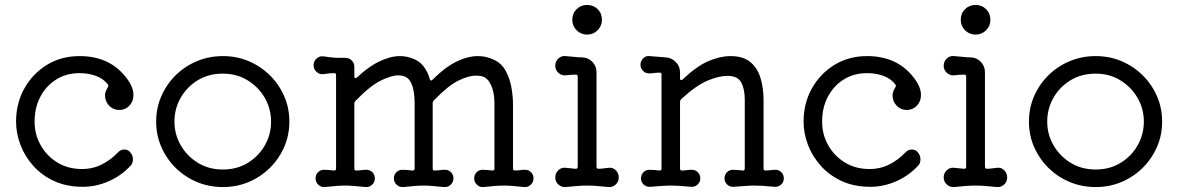

<svg xmlns="http://www.w3.org/2000/svg" viewBox="-20 -739 4773 777"><path d="M506 -124Q518 -111 518 -94Q518 -78 508 -68Q471 -28 420 -5.5Q369 17 315 17Q251 17 201 -5.5Q151 -28 116 -66.5Q81 -105 63 -152Q45 -199 45 -247Q45 -321 78.5 -381Q112 -441 170 -476.5Q228 -512 302 -512Q419 -512 485 -432Q499 -416 509.5 -395.5Q520 -375 520 -355Q520 -336 512 -323Q505 -310 492 -302Q479 -294 462 -294Q438 -294 421.5 -311.5Q405 -329 405 -353Q405 -362 408.5 -370.5Q412 -379 416 -385Q421 -392 416 -398Q398 -421 368 -432Q338 -443 302 -443Q248 -443 207 -417Q166 -391 143 -347Q120 -303 120 -247Q120 -195 144.5 -151.5Q169 -108 212 -81.5Q255 -55 312 -55Q356 -55 393 -74Q430 -93 458 -123Q469 -134 483 -134Q497 -134 506 -124Z M882 18Q826 18 777 -2.5Q728 -23 691 -59.5Q654 -96 633 -144Q612 -192 612 -247Q612 -302 633 -350Q654 -398 691 -434.5Q728 -471 777 -491.5Q826 -512 882 -512Q938 -512 986.5 -491.5Q1035 -471 1072 -434.5Q1109 -398 1130 -350Q1151 -302 1151 -247Q1151 -192 1130 -144Q1109 -96 1072 -59.5Q1035 -23 986.5 -2.5Q938 18 882 18ZM882 -53Q939 -53 983 -80Q1027 -107 1052 -151Q1077 -195 1077 -247Q1077 -299 1051.5 -343Q1026 -387 982 -414Q938 -441 882 -441Q824 -441 780 -414Q736 -387 711 -343Q686 -299 686 -247Q686 -195 711.5 -151Q737 -107 781 -80Q825 -53 882 -53Z M2105 -52Q2119 -52 2129 -42Q2139 -32 2139 -17Q2139 -2 2128 8.5Q2117 19 2102 18Q2071 15 2053 13.5Q2035 12 2019 12Q2001 12 1983.5 13.5Q1966 15 1936 18Q1921 19 1910 8.5Q1899 -2 1899 -17Q1899 -32 1909 -42Q1919 -52 1933 -52Q1942 -52 1952 -51Q1962 -50 1972 -49H1974Q1981 -49 1981 -57V-318Q1981 -365 1967.5 -394Q1954 -423 1934 -429Q1923 -433 1905 -433Q1877 -433 1835.5 -413Q1794 -393 1736 -333Q1731 -328 1731 -322V-57Q1731 -49 1738 -49Q1749 -49 1760 -50.5Q1771 -52 1781 -52Q1795 -52 1805 -42Q1815 -32 1815 -17Q1815 -2 1804 8.5Q1793 19 1777 18Q1746 15 1728 13.5Q1710 12 1695 12Q1676 12 1659 13.5Q1642 15 1612 18Q1596 19 1585 8.5Q1574 -2 1574 -17Q1574 -32 1584 -42Q1594 -52 1608 -52Q1617 -52 1628 -51Q1639 -50 1649 -49H1651Q1658 -49 1658 -57V-318Q1658 -416 1616 -430Q1611 -432 1605 -433Q1599 -434 1592 -434Q1564 -434 1521 -413Q1478 -392 1419 -331Q1414 -326 1414 -320V-57Q1414 -49 1421 -49Q1432 -49 1442.5 -50.5Q1453 -52 1463 -52Q1477 -52 1487 -42Q1497 -32 1497 -17Q1497 -2 1486 8.5Q1475 19 1460 18Q1429 15 1411 13.5Q1393 12 1377 12Q1359 12 1341.5 13.5Q1324 15 1294 18Q1279 19 1268 8.5Q1257 -2 1257 -17Q1257 -32 1267 -42Q1277 -52 1291 -52Q1299 -52 1310 -51Q1321 -50 1331 -49H1333Q1340 -49 1340 -57V-435Q1340 -443 1333 -443Q1323 -443 1311.5 -442Q1300 -441 1289 -439Q1273 -437 1261 -448Q1249 -459 1249 -475Q1249 -491 1261 -502Q1273 -513 1289 -511Q1312 -507 1340 -505H1377Q1393 -505 1403.5 -494.5Q1414 -484 1414 -468V-430Q1414 -424 1417.5 -423Q1421 -422 1425 -426Q1472 -470 1516.5 -491Q1561 -512 1599 -512Q1630 -512 1660 -498Q1683 -487 1697.5 -466Q1712 -445 1719 -420Q1722 -408 1731 -417Q1781 -467 1827 -489.5Q1873 -512 1914 -512Q1949 -512 1979 -497Q2011 -482 2027.5 -450.5Q2044 -419 2050 -383Q2056 -347 2056 -318V-57Q2056 -49 2064 -49Q2075 -49 2085 -50.5Q2095 -52 2105 -52Z M2356 -599Q2331 -599 2313.5 -616.5Q2296 -634 2296 -659Q2296 -685 2313.5 -702Q2331 -719 2356 -719Q2381 -719 2398.5 -702Q2416 -685 2416 -659Q2416 -634 2398.5 -616.5Q2381 -599 2356 -599ZM2269 18Q2252 19 2239.5 7.5Q2227 -4 2227 -21Q2227 -38 2239.5 -50Q2252 -62 2269 -60Q2278 -59 2288.5 -58Q2299 -57 2309 -56H2311Q2318 -56 2318 -65V-429Q2318 -437 2311 -437Q2289 -437 2269 -434Q2252 -433 2239.5 -444.5Q2227 -456 2227 -473Q2227 -490 2239.5 -502Q2252 -514 2269 -512Q2297 -510 2308 -508.5Q2319 -507 2323.5 -507Q2328 -507 2334 -507Q2359 -507 2376.5 -489.5Q2394 -472 2394 -447V-65Q2394 -56 2401 -56Q2412 -56 2422.5 -57.5Q2433 -59 2443 -60Q2460 -62 2472 -50Q2484 -38 2484 -21Q2484 -4 2472 7.5Q2460 19 2443 18Q2423 16 2400 14Q2377 12 2356 12Q2335 12 2312 14Q2289 16 2269 18Z M3118 -52Q3132 -52 3142 -42Q3152 -32 3152 -17Q3152 -2 3141 8Q3130 18 3115 17Q3084 14 3066 13Q3048 12 3032 12Q3014 12 2996.5 13.5Q2979 15 2949 17Q2934 18 2923 8Q2912 -2 2912 -17Q2912 -32 2922 -42Q2932 -52 2946 -52Q2955 -52 2965 -51Q2975 -50 2985 -49H2987Q2994 -49 2994 -57V-335Q2994 -379 2979.5 -405.5Q2965 -432 2924 -432Q2890 -432 2844 -413Q2798 -394 2737 -338Q2732 -333 2732 -326V-57Q2732 -49 2739 -49Q2750 -49 2760 -50.5Q2770 -52 2780 -52Q2794 -52 2804 -42Q2814 -32 2814 -17Q2814 -2 2803 8Q2792 18 2777 17Q2746 14 2728 13Q2710 12 2694 12Q2676 12 2658.5 13.5Q2641 15 2611 17Q2596 18 2585 8Q2574 -2 2574 -17Q2574 -32 2584 -42Q2594 -52 2608 -52Q2618 -52 2628 -51Q2638 -50 2648 -49H2650Q2657 -49 2657 -57V-437Q2657 -445 2650 -445Q2638 -445 2627.5 -443.5Q2617 -442 2606 -442Q2592 -442 2582 -452.5Q2572 -463 2572 -477Q2572 -492 2583 -503Q2594 -514 2609 -512Q2623 -511 2639.5 -509.5Q2656 -508 2672 -507Q2697 -506 2714.5 -488.5Q2732 -471 2732 -446V-422Q2732 -416 2735.5 -415Q2739 -414 2743 -418Q2799 -471 2846.5 -491.5Q2894 -512 2936 -512Q2988 -512 3017 -487.5Q3046 -463 3058 -422.5Q3070 -382 3070 -334V-57Q3070 -49 3078 -49Q3089 -49 3098.5 -50.5Q3108 -52 3118 -52Z M3693 -124Q3705 -111 3705 -94Q3705 -78 3695 -68Q3658 -28 3607 -5.5Q3556 17 3502 17Q3438 17 3388 -5.5Q3338 -28 3303 -66.5Q3268 -105 3250 -152Q3232 -199 3232 -247Q3232 -321 3265.5 -381Q3299 -441 3357 -476.5Q3415 -512 3489 -512Q3606 -512 3672 -432Q3686 -416 3696.5 -395.5Q3707 -375 3707 -355Q3707 -336 3699 -323Q3692 -310 3679 -302Q3666 -294 3649 -294Q3625 -294 3608.5 -311.5Q3592 -329 3592 -353Q3592 -362 3595.5 -370.5Q3599 -379 3603 -385Q3608 -392 3603 -398Q3585 -421 3555 -432Q3525 -443 3489 -443Q3435 -443 3394 -417Q3353 -391 3330 -347Q3307 -303 3307 -247Q3307 -195 3331.5 -151.5Q3356 -108 3399 -81.5Q3442 -55 3499 -55Q3543 -55 3580 -74Q3617 -93 3645 -123Q3656 -134 3670 -134Q3684 -134 3693 -124Z M3928 -599Q3903 -599 3885.5 -616.5Q3868 -634 3868 -659Q3868 -685 3885.5 -702Q3903 -719 3928 -719Q3953 -719 3970.5 -702Q3988 -685 3988 -659Q3988 -634 3970.5 -616.5Q3953 -599 3928 -599ZM3841 18Q3824 19 3811.5 7.5Q3799 -4 3799 -21Q3799 -38 3811.5 -50Q3824 -62 3841 -60Q3850 -59 3860.5 -58Q3871 -57 3881 -56H3883Q3890 -56 3890 -65V-429Q3890 -437 3883 -437Q3861 -437 3841 -434Q3824 -433 3811.5 -444.5Q3799 -456 3799 -473Q3799 -490 3811.5 -502Q3824 -514 3841 -512Q3869 -510 3880 -508.5Q3891 -507 3895.5 -507Q3900 -507 3906 -507Q3931 -507 3948.5 -489.5Q3966 -472 3966 -447V-65Q3966 -56 3973 -56Q3984 -56 3994.5 -57.5Q4005 -59 4015 -60Q4032 -62 4044 -50Q4056 -38 4056 -21Q4056 -4 4044 7.5Q4032 19 4015 18Q3995 16 3972 14Q3949 12 3928 12Q3907 12 3884 14Q3861 16 3841 18Z M4414 18Q4358 18 4309 -2.5Q4260 -23 4223 -59.5Q4186 -96 4165 -144Q4144 -192 4144 -247Q4144 -302 4165 -350Q4186 -398 4223 -434.5Q4260 -471 4309 -491.5Q4358 -512 4414 -512Q4470 -512 4518.5 -491.5Q4567 -471 4604 -434.5Q4641 -398 4662 -350Q4683 -302 4683 -247Q4683 -192 4662 -144Q4641 -96 4604 -59.5Q4567 -23 4518.5 -2.5Q4470 18 4414 18ZM4414 -53Q4471 -53 4515 -80Q4559 -107 4584 -151Q4609 -195 4609 -247Q4609 -299 4583.5 -343Q4558 -387 4514 -414Q4470 -441 4414 -441Q4356 -441 4312 -414Q4268 -387 4243 -343Q4218 -299 4218 -247Q4218 -195 4243.5 -151Q4269 -107 4313 -80Q4357 -53 4414 -53Z"/></svg>

Font: Kiwi Maru
Style: Regular
Weight: 400
Designer: Hiroki-Chan
Version: Version 1.100